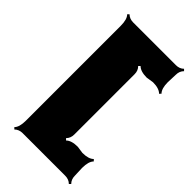

<svg xmlns="http://www.w3.org/2000/svg" viewBox="-282 -861 1114 1114"><g transform="rotate(45 275.5 -303.5)"><path d="M512.7 47.9 515.1 110.4Q515.1 140.1 534.2 159.2L524.4 168.9Q505.4 149.9 475.6 149.9H125.5Q96.7 149.9 77.1 168.9L67.4 159.2Q88.4 138.7 88.4 85V-692.4Q88.4 -746.1 67.4 -766.6L77.1 -776.4Q96.2 -757.8 125.5 -757.8H475.6Q505.9 -757.8 524.4 -776.4L534.2 -766.6Q515.1 -747.6 515.1 -718.3L512.7 -655.3Q512.7 -603 534.2 -581.5L524.4 -571.3Q502.4 -593.8 452.6 -593.8L408.2 -586.9Q356.9 -586.9 334.5 -609.4L324.7 -599.6Q343.8 -581.1 343.8 -551.3V-56.6Q343.8 -26.4 324.7 -7.8L334.5 2Q356.9 -20.5 408.2 -20.5L452.6 -14.2Q502.9 -14.2 524.4 -36.1L534.2 -25.9Q512.7 -4.4 512.7 47.9Z"/></g></svg>

Font: Nosifer Caps
Style: Regular
Weight: 800
Version: Version 001.002